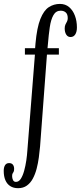

<svg xmlns="http://www.w3.org/2000/svg" viewBox="-86 -776 436 1006"><path d="M9 210Q-15.5 210 -32.2 199.2Q-49 188.5 -57.8 168.2Q-66.5 148 -66.5 119Q-66.5 100.5 -59.5 89.5Q-52.5 78.5 -38.5 78.5Q-25 78.5 -18.5 86.8Q-12 95 -12 108.5Q-12 119 -14.5 123.8Q-17 128.5 -19.8 132.8Q-22.5 137 -22.5 147Q-22.5 157.5 -18 167.2Q-13.5 177 -2.5 177Q12.5 177 23 160.8Q33.5 144.5 40.5 119Q47.5 93.5 51.8 64.8Q56 36 57.5 11L97 -490H44.5V-523.5H98L100 -548.5Q107.5 -631.5 125.5 -676.5Q143.5 -721.5 169.8 -738.5Q196 -755.5 228 -755.5Q256.5 -755.5 276.2 -738.8Q296 -722 306.5 -694Q317 -666 317 -632.5Q317 -609 308.2 -595.5Q299.5 -582 283.5 -582Q269 -582 261 -594.8Q253 -607.5 253 -627Q253 -639.5 257 -647.8Q261 -656 265 -663.2Q269 -670.5 269 -680.5Q269 -701.5 258.5 -710.8Q248 -720 232 -720Q207 -720 193.8 -696.5Q180.5 -673 174.8 -633.2Q169 -593.5 165 -544.5L163 -523.5H222.5V-490H160L124 -9Q121.5 18.5 117.5 48.8Q113.5 79 106 107.8Q98.5 136.5 86.2 159.5Q74 182.5 55 196.2Q36 210 9 210Z"/></svg>

Font: Imbue Thin 10pt
Style: Regular
Weight: 400
Version: Version 1.102